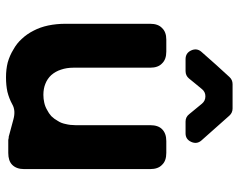

<svg xmlns="http://www.w3.org/2000/svg" viewBox="-100 -714 821 662"><g transform="rotate(90 311.0 -383.5)"><path d="M374 -625Q362.3 -638.7 337.9 -668.9Q328.1 -680.7 312.5 -680.7Q296.9 -680.7 287.1 -668Q281.2 -661.1 268.1 -645Q254.9 -628.9 251 -624Q241.2 -612.3 225.6 -612.3H184.6Q163.1 -612.3 154.3 -631.8Q145.5 -651.4 159.2 -667Q206.1 -720.7 246.1 -763.7Q255.9 -774.4 270.5 -774.4H354.5Q369.1 -774.4 378.9 -763.7Q406.2 -733.4 464.8 -667Q478.5 -651.4 469.7 -631.8Q460.9 -612.3 440.4 -612.3H399.4Q383.8 -612.3 374 -625ZM454.1 -2.9Q454.1 -2.9 454.1 -2Q423.8 -9.8 392.6 -18.6Q361.3 -27.3 339.8 -14.6Q320.3 -3.9 296.9 2Q274.4 6.8 247.1 6.8Q219.7 6.8 196.3 1Q171.9 -5.9 151.4 -18.6Q129.9 -30.3 114.3 -47.9Q97.7 -65.4 85.9 -88.9Q74.2 -111.3 68.4 -138.7Q62.5 -167 62.5 -198.2Q62.5 -295.9 62.5 -490.2Q62.5 -517.6 77.1 -531.2Q90.8 -545.9 117.2 -545.9Q130.9 -545.9 158.2 -545.9Q185.5 -545.9 199.2 -531.2Q213.9 -517.6 213.9 -490.2Q213.9 -402.3 213.9 -225.6Q213.9 -202.1 220.7 -182.6Q226.6 -164.1 239.3 -149.4Q252 -135.7 269.5 -128.9Q286.1 -122.1 307.6 -122.1Q321.3 -122.1 334 -125Q347.7 -127.9 359.4 -134.8Q371.1 -140.6 380.9 -149.4Q390.6 -159.2 397.5 -171.9Q405.3 -183.6 408.2 -199.2Q412.1 -214.8 412.1 -232.4Q412.1 -318.4 412.1 -490.2Q412.1 -517.6 425.8 -531.2Q440.4 -545.9 466.8 -545.9Q480.5 -545.9 507.8 -545.9Q535.2 -545.9 548.8 -531.2Q563.5 -517.6 563.5 -490.2Q563.5 -345.7 563.5 -55.7Q563.5 -29.3 548.8 -14.6Q535.2 -1 507.8 -1Q496.1 -1 473.6 -1Q467.8 -1 462.9 -1Q458 -2 454.1 -2.9Z"/></g></svg>

Font: DeepSea
Style: Bold
Weight: 700
Designer: Stem
Version: Version 3.019;git-0a5106e0b